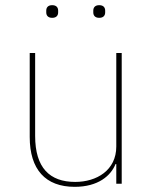

<svg xmlns="http://www.w3.org/2000/svg" viewBox="-20 -711 596 743"><path d="M182 -642C199 -642 205 -652 205 -663V-670C205 -681 199 -691 182 -691C165 -691 159 -681 159 -670V-663C159 -652 165 -642 182 -642ZM364 -642C381 -642 387 -652 387 -663V-670C387 -681 381 -691 364 -691C347 -691 341 -681 341 -670V-663C341 -652 347 -642 364 -642ZM430 0H451V-506H430V-144C430 -52 354 -7 271 -7C172 -7 116 -62 116 -185V-506H95V-181C95 -55 156 12 269 12C360 12 409 -31 427 -76H430Z"/></svg>

Font: IBM Plex Sans Thai Looped Thin
Style: Regular
Weight: 100
Designer: Mike Abbink, Paul van der Laan, Pieter van Rosmalen, Ben Mitchell, Mark Frömberg
Foundry: Bold Monday
Version: Version 1.1